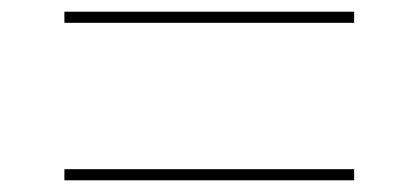

<svg xmlns="http://www.w3.org/2000/svg" viewBox="-20 -569 715 328"><path d="M585 -530H90V-549H585ZM585 -261H90V-280H585Z"/></svg>

Font: TypoPRO Sinkin Sans
Style: 100 Thin
Weight: 100
Designer: Keith Bates
Foundry: K-Type
Version: Sinkin Sans (version 1.0)  by Keith Bates   •   © 2014   www